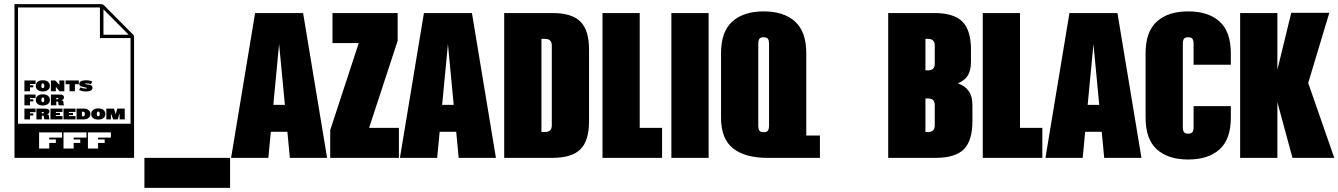

<svg xmlns="http://www.w3.org/2000/svg" viewBox="-20 -763 6469 928"><path d="M50 -743H469Q477 -743 482 -738L622 -597Q628 -591 628 -583V0H50ZM611 -165V-579H463V-727H67V-165ZM602 -595 480 -718V-595ZM153 -347V-348Q153 -360 161.5 -367.5Q170 -375 187 -375Q204 -375 212.5 -367.5Q221 -360 221 -348V-347Q221 -336 212 -328.5Q203 -321 187 -321Q171 -321 162 -328.5Q153 -336 153 -347ZM362 -328 369 -341Q380 -335 395 -335Q401 -335 401 -337Q401 -339 389.5 -341Q378 -343 370.5 -346.5Q363 -350 363 -358Q363 -365 371 -370Q379 -375 395 -375Q414 -375 426 -369L419 -356Q410 -360 397 -360Q391 -360 391 -358Q391 -356 401.5 -355Q412 -354 419.5 -351Q427 -348 427 -339Q427 -321 396 -321Q376 -321 362 -328ZM98 -374H152V-357H125V-351H141V-341H125V-322H98ZM226 -374H247L267 -353V-374H291V-322H268L250 -343V-322H226ZM316 -356H297V-374H361V-356H342V-322H316ZM194 -347V-349Q194 -360 187 -360Q180 -360 180 -349V-347Q180 -337 187 -337Q194 -337 194 -347ZM153 -279V-280Q153 -292 161.5 -299.5Q170 -307 187 -307Q204 -307 212.5 -299.5Q221 -292 221 -280V-279Q221 -268 212 -260.5Q203 -253 187 -253Q171 -253 162 -260.5Q153 -268 153 -279ZM98 -306H152V-289H125V-283H141V-273H125V-254H98ZM226 -306H268Q289 -306 289 -293V-292Q289 -281 276 -279Q287 -279 287 -267V-263Q287 -258 290 -255V-254H267Q265 -254 263.5 -256.5Q262 -259 262 -262V-267Q262 -272 256 -272H252V-254H226ZM194 -279V-281Q194 -292 187 -292Q180 -292 180 -281V-279Q180 -269 187 -269Q194 -269 194 -279ZM256 -283Q262 -283 262 -287Q262 -290 256 -290H252V-283ZM421 -211V-212Q421 -224 429.5 -231.5Q438 -239 455 -239Q472 -239 480.5 -231.5Q489 -224 489 -212V-211Q489 -200 480 -192.5Q471 -185 455 -185Q439 -185 430 -192.5Q421 -200 421 -211ZM98 -238H152V-221H125V-215H141V-205H125V-186H98ZM156 -238H198Q219 -238 219 -225V-224Q219 -213 206 -211Q217 -211 217 -199V-195Q217 -190 220 -187V-186H197Q195 -186 193.5 -188.5Q192 -191 192 -194V-199Q192 -204 186 -204H182V-186H156ZM224 -238H282V-222H250V-217H270V-207H250V-202H282V-186H224ZM287 -238H345V-222H313V-217H333V-207H313V-202H345V-186H287ZM350 -238H385Q400 -238 408.5 -230.5Q417 -223 417 -213V-211Q417 -201 408.5 -193.5Q400 -186 385 -186H350ZM494 -238H531L539 -211L547 -238H583V-186H558V-215L549 -186H527L516 -215V-186H494ZM462 -211V-213Q462 -224 455 -224Q448 -224 448 -213V-211Q448 -201 455 -201Q462 -201 462 -211ZM382 -201Q390 -201 390 -212Q390 -223 382 -223H376V-201ZM186 -215Q192 -215 192 -219Q192 -222 186 -222H182V-215ZM218 -45V-72H250V-89H218V-98H280V-123H169V-45ZM336 -45V-72H368V-89H336V-98H398V-123H287V-45ZM454 -45V-72H486V-89H454V-98H516V-123H405V-45Z M1092 145H678V0H1092Z M1369 -126H1289L1277 0H1097L1213 -700H1445L1561 0H1381ZM1357 -256 1329 -550 1301 -256Z M1908 0H1576V-134L1714 -555H1587V-700H1902V-566L1764 -145H1908Z M2185 -126H2105L2093 0H1913L2029 -700H2261L2377 0H2197ZM2173 -256 2145 -550 2117 -256Z M2827 -523V-177Q2827 -83 2785.5 -41.5Q2744 0 2650 0H2417V-700H2650Q2744 -700 2785.5 -658.5Q2827 -617 2827 -523ZM2647 -543Q2647 -575 2615 -575H2597V-125H2615Q2647 -125 2647 -157Z M3180 0H2892V-700H3072V-145H3180Z M3405 -700V0H3225V-700Z M3465 -506Q3465 -610 3519.5 -659Q3574 -708 3671 -708Q3768 -708 3822.5 -659Q3877 -610 3877 -506V-108H3943V0H3689Q3581 0 3523 -46Q3465 -92 3465 -194ZM3697 -157V-550Q3697 -568 3691.5 -575.5Q3686 -583 3671 -583Q3656 -583 3650.5 -575.5Q3645 -568 3645 -550V-157Q3645 -139 3650.5 -131.5Q3656 -124 3671 -124Q3686 -124 3691.5 -131.5Q3697 -139 3697 -157Z M4680 -255V-177Q4680 -83 4638.5 -41.5Q4597 0 4503 0H4273V-700H4496Q4590 -700 4631.5 -658.5Q4673 -617 4673 -523V-465Q4673 -423 4658 -398.5Q4643 -374 4610 -360Q4645 -348 4662.5 -322.5Q4680 -297 4680 -255ZM4498 -543Q4498 -575 4466 -575H4453V-423H4466Q4498 -423 4498 -455ZM4498 -255Q4498 -287 4466 -287H4453V-125H4466Q4498 -125 4498 -157Z M5018 0H4730V-700H4910V-145H5018Z M5305 -126H5225L5213 0H5033L5149 -700H5381L5497 0H5317ZM5293 -256 5265 -550 5237 -256Z M5749 -250H5929V-194Q5929 -90 5874.5 -41Q5820 8 5723 8Q5626 8 5571.5 -41Q5517 -90 5517 -194V-506Q5517 -610 5571.5 -659Q5626 -708 5723 -708Q5820 -708 5874.5 -659Q5929 -610 5929 -506V-450H5749V-550Q5749 -568 5743.5 -575.5Q5738 -583 5723 -583Q5708 -583 5702.5 -575.5Q5697 -568 5697 -550V-150Q5697 -132 5702.5 -124.5Q5708 -117 5723 -117Q5738 -117 5743.5 -124.5Q5749 -132 5749 -150Z M6154 -269V0H5974V-700H6154V-426L6221 -701H6405L6303 -362L6429 0H6227Z"/></svg>

Font: FFF_AZADLIQ Black
Style: Regular
Weight: 900
Designer: bBox Type GmbH
Foundry: bBox Type GmbH
Version: Version 1.001